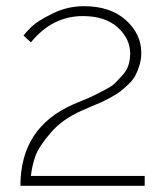

<svg xmlns="http://www.w3.org/2000/svg" viewBox="-20 -601 536 621"><path d="M46 0Q46 -188 216 -263Q222 -266 249 -277Q276 -288 286.5 -293.5Q297 -299 319.5 -310.5Q342 -322 352.5 -332.5Q363 -343 376.5 -358Q390 -373 395.5 -390.5Q401 -408 401 -428Q401 -476 360.5 -512.5Q320 -549 248 -549Q149 -549 80 -464L56 -486Q63 -496 82 -514.5Q101 -533 149.5 -557Q198 -581 251 -581Q337 -581 387 -536Q437 -491 437 -430Q437 -409 431 -389.5Q425 -370 417.5 -356Q410 -342 394.5 -327.5Q379 -313 368 -304.5Q357 -296 336.5 -285Q316 -274 305.5 -269.5Q295 -265 272.5 -255.5Q250 -246 244 -243Q182 -216 143 -170.5Q104 -125 93.5 -93.5Q83 -62 80 -32H448V0Z"/></svg>

Font: Raleway-v4020 ExtraLight
Style: Regular
Weight: 275
Designer: Matt McInerney, Pablo Impallari, Rodrigo Fuenzalida
Foundry: Matt McInerney, Pablo Impallari, Rodrigo Fuenzalida
Version: Version 4.020;PS 004.020;hotconv 1.0.88;makeotf.lib2.5.64775